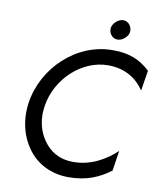

<svg xmlns="http://www.w3.org/2000/svg" viewBox="-95 -955 869 1041"><g transform="rotate(10 339.0 -435.0)"><path d="M439 -826C439 -824 439 -822 439 -820C439 -797 456 -772 484 -771C485 -771 486 -771 486 -771C513 -771 543 -797 546 -824C546 -826 546 -828 546 -830C546 -853 529 -879 501 -880C500 -880 499 -880 499 -880C472 -880 442 -853 439 -826ZM160 -350C184 -501 316 -625 461 -625C550 -625 617 -586 660 -521L678 -633C622 -686 560 -710 477 -710C474 -710 472 -710 470 -710C271 -710 100 -546 71 -350C68 -331 67 -313 67 -295C67 -240 79 -167 128 -100C177 -32 256 10 353 10C448 10 518 -18 583 -67L600 -178C539 -121 459 -76 366 -76C364 -76 363 -76 361 -76C289 -76 234 -109 199 -161C163 -212 156 -266 156 -304C156 -319 158 -334 160 -350Z"/></g></svg>

Font: Jost
Style: Italic
Weight: 400
Italic angle: -5°
Version: Version 3.710